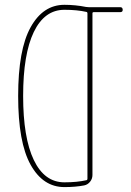

<svg xmlns="http://www.w3.org/2000/svg" viewBox="-20 -760 540 790"><path d="M245.1 -719.7Q163.1 -719.7 119.1 -628.4Q75.2 -537.1 75.2 -365.2Q75.2 -193.4 119.1 -101.6Q163.1 -9.8 245.1 -9.8Q296.9 -9.8 335.9 -18.6Q339.8 -19.5 339.8 -25.4V-705.1Q339.8 -710 335.9 -710.9Q296.9 -719.7 245.1 -719.7ZM245.1 9.8Q157.2 9.8 106 -82Q54.7 -173.8 54.7 -364.7Q54.7 -555.7 106 -647.9Q157.2 -740.2 245.1 -740.2Q290 -740.2 334 -731.4Q337.9 -730.5 344.7 -730.5H474.6Q484.4 -730.5 484.9 -720.2Q485.4 -710 474.6 -710H365.2Q360.4 -710 360.4 -705.1V-40Q360.4 -24.4 350.6 -12.2Q340.8 0 326.2 2.9Q290 9.8 245.1 9.8Z"/></svg>

Font: Rounded-X Mgen+ 1mn thin
Style: Regular
Weight: 100
Designer: [Source Han Sans]
Ryoko NISHIZUKA  (kana & ideographs); Paul D. Hunt (Latin, Greek & Cyrillic); Wenlong ZHANG  (bopomofo
Version: Version 1.059.20150602